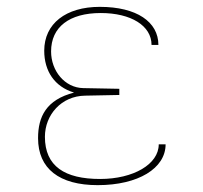

<svg xmlns="http://www.w3.org/2000/svg" viewBox="-20 -530 591 560"><path d="M91 -127C91 -38 153 10 265 10C383 10 463 -39 463 -109H443C443 -51 369 -8 272 -8C169 -8 111 -45 111 -131C111 -195 159 -250 228 -251L328 -253V-271L223 -273C169 -274 129 -323 129 -380C129 -451 182 -492 274 -492C362 -492 422 -455 422 -399H442C442 -466 379 -510 271 -510C172 -510 109 -461 109 -382C109 -323 139 -277 196 -260C115 -239 91 -190 91 -127Z"/></svg>

Font: Perun Thin
Style: Regular
Weight: 100
Foundry: Copyright (c) Stefan Peev, Context Ltd, 2016
Version: Version 1.089